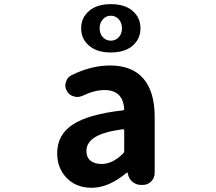

<svg xmlns="http://www.w3.org/2000/svg" viewBox="-20 -889 1040 923"><path d="M420.9 13.7Q346.7 13.7 300.8 -33.2Q254.9 -80.1 254.9 -152.3Q254.9 -241.2 330.1 -290.5Q405.3 -339.8 570.3 -358.4Q577.1 -359.4 577.1 -366.2Q570.3 -456.1 482.4 -456.1Q434.6 -456.1 377 -428.7Q364.3 -422.9 351.6 -422.9Q342.8 -422.9 334 -425.8Q312.5 -431.6 301.8 -451.2Q293.9 -464.8 293.9 -478.5Q293.9 -486.3 296.9 -494.1Q302.7 -516.6 323.2 -527.3Q418 -574.2 508.8 -574.2Q615.2 -574.2 669.4 -511.2Q723.6 -448.2 723.6 -327.1V-57.6Q723.6 -34.2 707 -17.1Q690.4 0 666 0H658.2Q634.8 0 616.7 -15.1Q598.6 -30.3 594.7 -53.7L593.8 -58.6Q592.8 -59.6 591.3 -59.6Q589.8 -59.6 588.9 -58.6Q502.9 13.7 420.9 13.7ZM468.8 -100.6Q520.5 -100.6 572.3 -151.4Q577.1 -156.2 577.1 -163.1V-261.7Q577.1 -268.6 569.3 -267.6Q476.6 -254.9 436 -229Q395.5 -203.1 395.5 -164.1Q395.5 -131.8 415.5 -116.2Q435.5 -100.6 468.8 -100.6ZM617.7 -669.4Q580.1 -636.7 513.2 -636.7Q446.3 -636.7 408.2 -669.4Q370.1 -702.1 370.1 -752.9Q370.1 -803.7 408.2 -836.4Q446.3 -869.1 513.2 -869.1Q580.1 -869.1 617.7 -836.4Q655.3 -803.7 655.3 -752.9Q655.3 -702.1 617.7 -669.4ZM512.7 -693.4Q535.2 -693.4 550.8 -710Q566.4 -726.6 566.4 -752.9Q566.4 -779.3 550.8 -796.4Q535.2 -813.5 512.7 -813.5Q490.2 -813.5 474.6 -796.4Q459 -779.3 459 -752.9Q459 -726.6 474.6 -710Q490.2 -693.4 512.7 -693.4Z"/></svg>

Font: Gen Jyuu Gothic Monospace Bold
Style: Bold
Weight: 700
Designer: [Source Han Sans]
Ryoko NISHIZUKA  (kana & ideographs); Paul D. Hunt (Latin, Greek & Cyrillic); Wenlong ZHANG  (bopomofo
Version: Version 1.002.20150607